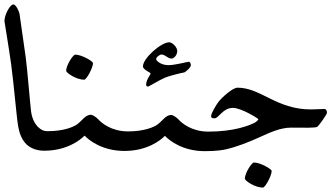

<svg xmlns="http://www.w3.org/2000/svg" viewBox="-20 -678 1493 865"><path d="M0 -583C0 -611 25.1 -658 40 -658C51.7 -658 66 -627.7 68 -615C68.9 -609.3 92.8 -442.6 96 -419C103.1 -365.6 116.1 -205.7 120 -176C124.4 -141.9 139.8 -108.5 170 -92C172.8 -90.5 181 -87 195 -87C200 -87 200 -87 192 -43C184 1 184 1 179 1C135.3 1 109.6 -17.9 101 -26C78.4 -47.3 67.3 -77.4 62 -108C54 -154.5 42.8 -296.2 30 -390C21.2 -454.7 0 -581.9 0 -583Z M278 -359C278 -383.2 308.4 -431.9 319.4 -431.9C347.1 -431.9 398.9 -402.6 398.9 -393.5C398.9 -372.5 369.9 -319 359.6 -319C321.7 -319 278 -350.6 278 -359Z M389 -161C396.8 -161 413.6 -150.4 423 -140C437.7 -123.8 482 -86 557 -86C562 -86 562 -86 554 -42C546 2 546 2 541 2C440.2 2 380.8 -46.3 361 -67C341 -46.6 280.9 1 179 1C174 1 174 1 182 -43C190 -87 190 -87 195 -87C265 -87 306.2 -105.2 320 -113C334.7 -121.3 345.5 -134.7 358 -146C366.9 -154 377.1 -161 389 -161Z M658.5 -347C658.5 -351.6 624 -363.6 624 -378.9C624 -415.6 705.9 -487.5 742.2 -487.5C757.7 -487.5 778.6 -463.8 778.6 -448.6C778.6 -430.4 764 -414 752.9 -414C742.8 -414 731.8 -422 727.1 -425.1C723.5 -427.5 715.1 -432.5 708.1 -432.5C699.9 -432.5 683.4 -420.8 683.4 -411.4C683.4 -405.4 703.4 -384.5 738.5 -384.5C769.7 -384.5 824.1 -399.8 830.3 -399.8C837 -399.8 839.9 -389.9 839.9 -384.2C839.9 -373.7 813.9 -351.5 809.2 -351.5C807 -351.5 751 -339.4 723.3 -328C696.1 -316.7 651.8 -288 646.4 -288C642 -288 638.4 -291.4 638.4 -295.6C638.4 -321 658.5 -340.3 658.5 -347Z M751 -160C758.8 -160 775.6 -149.4 785 -139C799.7 -122.8 844 -85 919 -85C924 -85 924 -85 916 -41C908 3 908 3 903 3C802.2 3 742.8 -45.3 723 -66C703 -45.6 642.9 2 541 2C536 2 536 2 544 -42C552 -86 552 -86 557 -86C627 -86 668.2 -104.2 682 -112C696.7 -120.3 707.5 -133.7 720 -145C728.9 -153 739.1 -160 751 -160Z M1083 127C1083 102.8 1113.4 54.1 1124.4 54.1C1152.1 54.1 1203.9 83.4 1203.9 92.5C1203.9 113.5 1174.9 167 1164.6 167C1126.7 167 1083 135.4 1083 127Z M997 -5C986.7 -2.6 955.6 3 903 3C898 3 898 3 906 -41C914 -85 914 -85 919 -85C1036.6 -85 1105.9 -113.7 1129 -126C1135.9 -129.7 1144 -138.5 1144 -141C1144 -143.6 1067.6 -192 1029 -192C984 -192 965.2 -145 947 -145C936.6 -145 931 -147.3 931 -154C931 -168.7 956 -208.4 965 -220C978.9 -237.9 1027.6 -283 1050 -283C1155.9 -283 1224.4 -185 1381 -185C1401.3 -185 1421.7 -187 1442 -187C1449.5 -187 1453 -178.5 1453 -170C1453 -162.3 1416.3 -111.6 1410 -107C1401.3 -100.6 1346.3 -103 1292 -103C1241.9 -103 1195.7 -80.6 1150.1 -60.1C1100.5 -37.8 1050 -17.3 997 -5Z"/></svg>

Font: DigitalKhatt Madina Quranic
Style: Regular
Weight: 400
Designer: Amine Anane
Version: Version 0.1